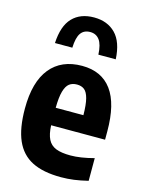

<svg xmlns="http://www.w3.org/2000/svg" viewBox="-122 -877 721 961"><g transform="rotate(15 238.5 -397.0)"><path d="M455 -228H175.5Q177.5 -182 190.8 -155.8Q204 -129.5 232 -118.2Q260 -107 308 -107Q359 -107 429 -125.5V-8Q390 1.5 357 6Q324 10.5 289.5 10.5Q197 10.5 139.5 -18.8Q82 -48 54.5 -110.8Q27 -173.5 27 -275.5Q27 -413.5 84.8 -484.5Q142.5 -555.5 249.5 -555.5Q350.5 -555.5 402.8 -484.5Q455 -413.5 455 -271.5ZM175 -318.5H318.5Q318 -373.5 310 -404Q302 -434.5 287 -446.5Q272 -458.5 248.5 -458.5Q224.5 -458.5 208.8 -446.5Q193 -434.5 184.2 -403.8Q175.5 -373 175 -318.5ZM244.5 -805Q314 -805 356 -762.2Q398 -719.5 402.5 -630.5H312.5Q310 -683 292.5 -706.2Q275 -729.5 244.5 -729.5Q212 -729.5 195.8 -706.5Q179.5 -683.5 177.5 -630.5H87.5Q92 -720 132.8 -762.5Q173.5 -805 244.5 -805Z"/></g></svg>

Font: Encode Sans Condensed
Style: Bold
Weight: 700
Width: 3
Designer: Multiple Designers
Foundry: Impallari Type
Version: Version 2.000